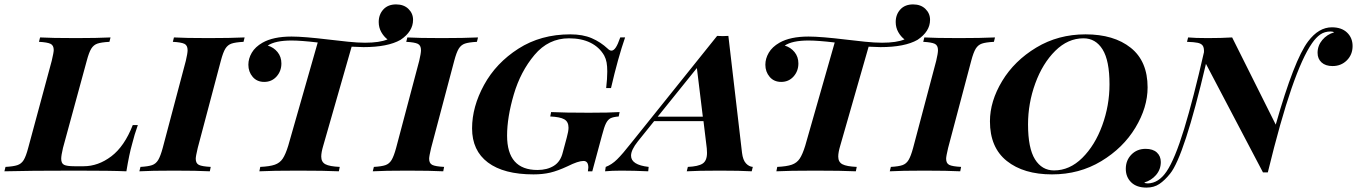

<svg xmlns="http://www.w3.org/2000/svg" viewBox="-64 -778 6163 872"><path d="M536 -124Q523 -79 510 0Q442 -3 280 -3Q64 -3 -44 0L-39 -20Q-3 -22 15 -28Q33 -34 43.5 -51Q54 -68 64 -106L171 -502Q180 -540 180 -551Q180 -572 165.5 -579Q151 -586 113 -588L118 -608Q169 -605 282 -605Q377 -605 438 -608L433 -588Q396 -586 378.5 -580Q361 -574 350.5 -557Q340 -540 330 -502L222 -106Q214 -72 214 -57Q214 -36 227 -29.5Q240 -23 274 -23H316Q382 -23 441.5 -68Q501 -113 539 -210H562Q546 -165 536 -124Z M825 -57Q825 -36 839.5 -29Q854 -22 893 -20L889 0Q832 -3 726 -3Q621 -3 569 0L574 -20Q609 -22 626.5 -28Q644 -34 654.5 -51.5Q665 -69 675 -106L780 -502Q788 -536 788 -550Q788 -572 773.5 -579Q759 -586 721 -588L726 -608Q775 -605 883 -605Q983 -605 1047 -608L1042 -588Q1005 -586 987.5 -580Q970 -574 959.5 -557Q949 -540 939 -502L834 -106Q825 -68 825 -57Z M1812 -688Q1812 -635 1755 -597Q1697 -564 1587 -564Q1571 -564 1533 -566L1404 -116Q1395 -86 1395 -67Q1395 -42 1414 -32Q1433 -22 1479 -20L1475 0Q1411 -3 1290 -3Q1171 -3 1114 0L1118 -20Q1161 -22 1184 -30Q1207 -38 1220 -57.5Q1233 -77 1245 -116L1379 -585Q1303 -594 1260 -594Q1186 -594 1152 -571Q1179 -563 1196.5 -541.5Q1214 -520 1214 -490Q1214 -455 1192 -430.5Q1170 -406 1136 -406Q1103 -406 1083.5 -429Q1064 -452 1064 -484Q1064 -512 1079.5 -538.5Q1095 -565 1128 -584Q1177 -612 1260 -612Q1316 -612 1432 -598Q1474 -593 1517 -588.5Q1560 -584 1594 -584Q1660 -584 1696 -599Q1679 -612 1667.5 -632.5Q1656 -653 1656 -678Q1656 -712 1677 -735Q1698 -758 1735 -758Q1770 -758 1791 -737.5Q1812 -717 1812 -688Z M1885 -57Q1885 -36 1899.5 -29Q1914 -22 1953 -20L1949 0Q1892 -3 1786 -3Q1681 -3 1629 0L1634 -20Q1669 -22 1686.5 -28Q1704 -34 1714.5 -51.5Q1725 -69 1735 -106L1840 -502Q1848 -536 1848 -550Q1848 -572 1833.5 -579Q1819 -586 1781 -588L1786 -608Q1835 -605 1943 -605Q2043 -605 2107 -608L2102 -588Q2065 -586 2047.5 -580Q2030 -574 2019.5 -557Q2009 -540 1999 -502L1894 -106Q1885 -68 1885 -57Z M2606 0Q2608 -12 2608 -17Q2608 -47 2586 -47Q2562 -47 2514 -23Q2469 -2 2435 6Q2401 14 2359 14Q2224 14 2152 -40Q2080 -94 2080 -195Q2080 -293 2134.5 -392.5Q2189 -492 2290.5 -557Q2392 -622 2526 -622Q2583 -622 2623.5 -604.5Q2664 -587 2696 -557Q2705 -548 2713 -548Q2723 -548 2732.5 -562Q2742 -576 2753 -608H2775Q2743 -516 2711 -378H2689Q2694 -421 2694 -453Q2694 -477 2691 -494Q2688 -511 2680 -526Q2658 -564 2617.5 -584Q2577 -604 2520 -604Q2427 -604 2363.5 -528.5Q2300 -453 2269.5 -349Q2239 -245 2239 -162Q2239 -6 2377 -6Q2421 -6 2451.5 -25Q2482 -44 2492 -86L2510 -153Q2518 -182 2518 -198Q2518 -225 2499 -236Q2480 -247 2435 -249L2439 -269Q2501 -266 2610 -266Q2704 -266 2750 -269L2746 -249Q2721 -247 2709 -241Q2697 -235 2688.5 -218.5Q2680 -202 2670 -163L2626 0Z M3355 -20 3350 0Q3299 -3 3205 -3Q3103 -3 3055 0L3060 -20Q3107 -22 3127 -35Q3147 -48 3147 -84Q3147 -97 3146 -104L3131 -228H2907L2833 -136Q2802 -97 2802 -71Q2802 -29 2882 -20L2880 0Q2814 -3 2758 -3Q2714 -3 2684 0L2687 -20Q2714 -30 2738.5 -54Q2763 -78 2803 -129L3193 -615L3219 -614L3244 -615L3306 -84Q3310 -51 3324 -36Q3338 -21 3355 -20ZM3128 -248 3101 -469 2923 -248Z M4160 -688Q4160 -635 4103 -597Q4045 -564 3935 -564Q3919 -564 3881 -566L3752 -116Q3743 -86 3743 -67Q3743 -42 3762 -32Q3781 -22 3827 -20L3823 0Q3759 -3 3638 -3Q3519 -3 3462 0L3466 -20Q3509 -22 3532 -30Q3555 -38 3568 -57.5Q3581 -77 3593 -116L3727 -585Q3651 -594 3608 -594Q3534 -594 3500 -571Q3527 -563 3544.5 -541.5Q3562 -520 3562 -490Q3562 -455 3540 -430.5Q3518 -406 3484 -406Q3451 -406 3431.5 -429Q3412 -452 3412 -484Q3412 -512 3427.5 -538.5Q3443 -565 3476 -584Q3525 -612 3608 -612Q3664 -612 3780 -598Q3822 -593 3865 -588.5Q3908 -584 3942 -584Q4008 -584 4044 -599Q4027 -612 4015.5 -632.5Q4004 -653 4004 -678Q4004 -712 4025 -735Q4046 -758 4083 -758Q4118 -758 4139 -737.5Q4160 -717 4160 -688Z M4233 -57Q4233 -36 4247.5 -29Q4262 -22 4301 -20L4297 0Q4240 -3 4134 -3Q4029 -3 3977 0L3982 -20Q4017 -22 4034.5 -28Q4052 -34 4062.5 -51.5Q4073 -69 4083 -106L4188 -502Q4196 -536 4196 -550Q4196 -572 4181.5 -579Q4167 -586 4129 -588L4134 -608Q4183 -605 4291 -605Q4391 -605 4455 -608L4450 -588Q4413 -586 4395.5 -580Q4378 -574 4367.5 -557Q4357 -540 4347 -502L4242 -106Q4233 -68 4233 -57Z M4432 -227Q4432 -318 4487.5 -410Q4543 -502 4642.5 -562Q4742 -622 4866 -622Q4995 -622 5071.5 -561Q5148 -500 5148 -381Q5148 -290 5092.5 -198Q5037 -106 4937.5 -46Q4838 14 4714 14Q4585 14 4508.5 -47Q4432 -108 4432 -227ZM4605 -213Q4605 -105 4636.5 -54.5Q4668 -4 4723 -4Q4794 -4 4851.5 -61Q4909 -118 4942 -208.5Q4975 -299 4975 -395Q4975 -503 4943.5 -553.5Q4912 -604 4857 -604Q4786 -604 4728.5 -547Q4671 -490 4638 -399.5Q4605 -309 4605 -213Z M6079 -569Q6079 -530 6053 -504Q6027 -478 5988 -478Q5956 -478 5938 -494.5Q5920 -511 5920 -538Q5920 -571 5941.5 -596.5Q5963 -622 5995 -631Q5990 -635 5979 -635Q5952 -635 5932.5 -621.5Q5913 -608 5895 -582Q5851 -519 5801.5 -376Q5752 -233 5694 5H5672L5413 -488Q5314 -67 5250 11Q5226 41 5201.5 57.5Q5177 74 5143 74Q5098 74 5073.5 50Q5049 26 5049 -11Q5049 -50 5074.5 -76Q5100 -102 5139 -102Q5172 -102 5190 -85.5Q5208 -69 5208 -42Q5208 -9 5187 16Q5166 41 5133 51Q5137 55 5149 55Q5198 54 5234 1Q5272 -55 5314 -192.5Q5356 -330 5404 -541Q5405 -561 5398.5 -570.5Q5392 -580 5376 -583.5Q5360 -587 5327 -588L5332 -608Q5363 -605 5421 -605Q5484 -605 5532 -608L5730 -212Q5814 -507 5877 -590Q5925 -654 5985 -654Q6029 -654 6054 -630Q6079 -606 6079 -569Z"/></svg>

Font: Playfair Display SC
Style: Bold Italic
Weight: 700
Italic angle: -14°
Designer: Claus Eggers Sørensen
Foundry: Claus Eggers Sørensen
Version: Version 1.200; ttfautohint (v1.6)